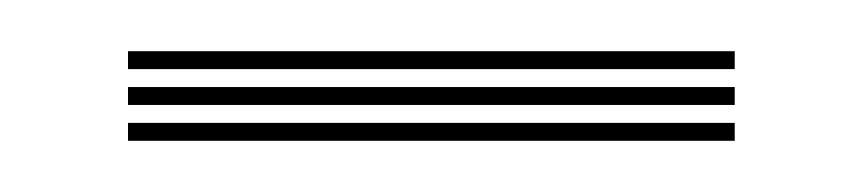

<svg xmlns="http://www.w3.org/2000/svg" viewBox="-20 -432 337 75"><path d="M30 -405V-412H267V-405ZM30 -377V-384H267V-377ZM30 -391V-398H267V-391Z"/></svg>

Font: Big Shoulders Inline Text SC Thin
Style: Regular
Weight: 100
Designer: Patric King
Foundry: XO Type Co
Version: Version 2.002